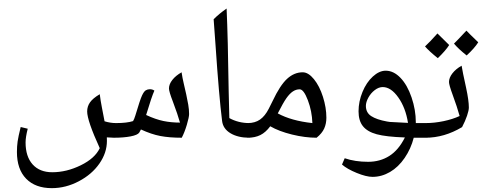

<svg xmlns="http://www.w3.org/2000/svg" viewBox="-20 -850 2505 997"><path d="M571.3 -134.8 534.7 -136.7 535.2 -118.2Q535.2 -56.6 496.1 -0.5Q457 55.7 389.2 91.3Q321.3 127 249 127Q163.6 127 115.7 77.9Q67.9 28.8 67.9 -61Q67.9 -89.8 71.5 -115.5Q75.2 -141.1 87.4 -190.4L124 -181.6Q112.8 -137.7 112.8 -110.4Q112.8 -37.1 149.4 3.7Q186 44.4 251.5 44.4Q325.7 44.4 399.4 8.3Q473.1 -27.8 498 -80.6Q432.6 -223.6 432.6 -271.5Q432.6 -297.4 447.3 -318.4Q461.9 -339.4 498 -360.8Q502.4 -325.7 508.8 -293.5L522.9 -220.2Q553.2 -210.9 582.5 -210.9Q638.7 -210.9 670.9 -221.2Q676.8 -230.5 682.6 -249.5Q707.5 -333 717.5 -354.2Q727.5 -375.5 737.1 -381.1Q746.6 -386.7 758.3 -386.7Q772 -386.7 781.7 -379.4Q768.1 -350.1 738.8 -252.9Q788.1 -230 828.4 -221.7Q868.7 -213.4 914.6 -213.4Q903.3 -254.4 877.4 -323.2Q857.4 -375 857.4 -390.6Q857.4 -412.6 875 -435.1Q892.6 -457.5 922.9 -474.6Q927.2 -445.3 934.1 -416.5Q940.9 -387.7 947 -360.1Q953.1 -332.5 957.5 -306.6Q961.9 -280.8 961.9 -257.8Q961.9 -241.7 950.2 -202.1Q938.5 -162.6 923.8 -134.8Q859.4 -134.8 812.5 -143.8Q765.6 -152.8 711.9 -177.7L703.1 -161.6Q694.8 -148.9 658.2 -141.8Q621.6 -134.8 571.3 -134.8ZM689.9 -464.8ZM718.3 -105.5ZM718.3 -58.6Z M1283.2 -202.6V-143.1Q1283.2 -134.8 1274.9 -134.8Q1215.8 -134.8 1177 -158Q1138.2 -181.2 1133.3 -221.7Q1117.2 -349.6 1099.1 -616.7L1089.4 -750Q1117.2 -778.3 1156.7 -805.7Q1163.6 -653.3 1167.5 -374.5L1170.9 -236.8Q1217.8 -210.9 1274.9 -210.9Q1283.2 -210.9 1283.2 -202.6ZM1126.5 -830.1ZM1186.5 -83Z M1266.1 -134.8Q1257.8 -134.8 1257.8 -143.1V-202.6Q1257.8 -210.9 1266.1 -210.9Q1304.2 -210.9 1330.3 -229.2Q1356.4 -247.6 1375.5 -285.2L1395.5 -325.2Q1434.1 -407.2 1470.9 -440.9Q1507.8 -474.6 1551.8 -474.6Q1581.1 -474.6 1610.1 -439Q1639.2 -403.3 1657 -347.2Q1674.8 -291 1674.8 -238.8Q1674.8 -208 1663.6 -182.9Q1652.3 -157.7 1624 -134.8Q1564 -134.8 1496.3 -151.4Q1428.7 -168 1383.3 -194.3Q1359.9 -162.6 1332 -148.7Q1304.2 -134.8 1266.1 -134.8ZM1602.1 -210.9Q1600.1 -272.9 1578.6 -329.6Q1557.1 -386.2 1536.1 -386.2Q1517.1 -386.2 1500.5 -375Q1483.9 -363.8 1467.3 -340.3Q1450.7 -316.9 1422.4 -261.2Q1492.7 -222.7 1602.1 -210.9ZM1513.2 -523.4ZM1517.1 -105.5ZM1497.6 -73.2Z M1914.6 68.4Q1882.3 68.4 1832.5 48.1Q1782.7 27.8 1755.9 4.4L1770 -28.3Q1823.7 -9.8 1891.6 -9.8Q1953.6 -9.8 2001.7 -40.3Q2049.8 -70.8 2082.5 -136.2Q1984.9 -139.6 1936.3 -152.8Q1887.7 -166 1864.7 -194.6Q1841.8 -223.1 1841.8 -272Q1841.8 -322.8 1862.3 -372.6Q1882.8 -422.4 1916 -452.6Q1949.2 -482.9 1982.9 -482.9Q2023.9 -482.9 2059.6 -445.8Q2095.2 -408.7 2117.2 -344Q2139.2 -279.3 2139.2 -215.3V-210.9H2198.7Q2207 -210.9 2207 -202.6V-143.1Q2207 -134.8 2198.7 -134.8H2128.4Q2113.8 -77.6 2081.3 -30Q2048.8 17.6 2005.4 43Q1961.9 68.4 1914.6 68.4ZM1967.3 -397.9Q1946.8 -397.9 1926 -382.1Q1905.3 -366.2 1892.6 -342.8Q1879.9 -319.3 1879.9 -300.3Q1879.9 -265.1 1907.7 -247.1Q1935.5 -229 1988.8 -219.2Q1995.6 -217.8 2004.2 -216.8Q2012.7 -215.8 2098.6 -211.9Q2086.4 -290 2048.3 -344Q2010.3 -397.9 1967.3 -397.9ZM1963.4 -522ZM1910.2 117.2ZM1973.1 -667Z M2189.9 -134.8Q2181.6 -134.8 2181.6 -143.1V-202.6Q2181.6 -210.9 2189.9 -210.9Q2235.4 -210.9 2283.2 -220.9Q2331.1 -231 2366.7 -247.6Q2354 -293.9 2330.6 -357.4Q2311.5 -409.2 2311.5 -424.3Q2311.5 -446.3 2329.3 -469.2Q2347.2 -492.2 2377 -508.8Q2381.3 -480.5 2400.4 -394Q2414.6 -328.1 2414.6 -291.5Q2414.6 -276.9 2405.3 -249.3Q2396 -221.7 2379.4 -189.9Q2287.1 -134.8 2189.9 -134.8ZM2328.6 -547.9ZM2316.9 -105.5ZM2316.9 -83ZM2312.5 -616.2Q2294.4 -587.4 2253.4 -547.9Q2208.5 -584 2187 -608.9Q2213.4 -633.3 2251.5 -676.3Q2263.2 -664.1 2312.5 -616.2ZM2463.4 -630.4Q2444.8 -600.6 2403.3 -562Q2360.8 -595.7 2337.4 -623.5Q2348.1 -633.3 2401.9 -690.9Q2413.6 -678.2 2463.4 -630.4ZM2328.6 -538.1ZM2323.7 -715.3ZM2328.6 -547.9Z"/></svg>

Font: Noto Naskh Arabic UI
Style: Regular
Weight: 400
Designer: Monotype Design team
Foundry: Monotype Imaging Inc.
Version: Version 1.05